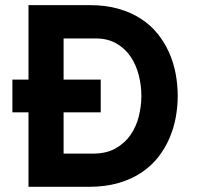

<svg xmlns="http://www.w3.org/2000/svg" viewBox="-20 -720 770 740"><path d="M89.8 -287.1H27.8V-413.1H89.8V-700.2H326.2Q387.2 -700.2 436 -686.3Q484.9 -672.4 522.7 -647.9Q560.5 -623.5 587.4 -590.1Q614.3 -556.6 631.6 -517.8Q648.9 -479 657 -436Q665 -393.1 665 -350.1Q665 -310.1 657.5 -268.3Q649.9 -226.6 633.3 -187.7Q616.7 -148.9 590.1 -114.7Q563.5 -80.6 525.1 -54.9Q486.8 -29.3 436.5 -14.6Q386.2 0 321.8 0H89.8ZM337.9 -127.9Q390.1 -127.9 425.8 -148.2Q461.4 -168.5 483.4 -200.4Q505.4 -232.4 515.1 -272Q524.9 -311.5 524.9 -350.1Q524.9 -391.1 514.6 -430.9Q504.4 -470.7 483.2 -502Q461.9 -533.2 428.5 -552.5Q395 -571.8 349.1 -571.8H225.1V-413.1H368.2V-287.1H225.1V-127.9Z"/></svg>

Font: Overpass
Style: Bold
Weight: 700
Designer: Delve Withrington
Foundry: Delve Fonts
Version: Version 1.001